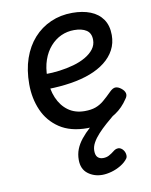

<svg xmlns="http://www.w3.org/2000/svg" viewBox="-85 -582 697 889"><g transform="rotate(-10 263.0 -137.5)"><path d="M293 19Q214 19 163 -15Q112 -49 87.5 -105Q63 -161 63 -228Q63 -295 81.5 -348.5Q100 -402 134 -440Q168 -478 214.5 -498.5Q261 -519 316 -519Q365 -519 401.5 -504.5Q438 -490 458.5 -460.5Q479 -431 479 -386Q479 -348 462.5 -317Q446 -286 416 -262.5Q386 -239 345 -223.5Q304 -208 253 -200Q202 -192 145 -191V-261Q178 -261 212.5 -265.5Q247 -270 279 -279Q311 -288 336 -302.5Q361 -317 375.5 -336Q390 -355 390 -379Q390 -411 368.5 -425Q347 -439 311 -439Q278 -439 249.5 -426Q221 -413 198.5 -387.5Q176 -362 163.5 -326Q151 -290 151 -244Q151 -189 168.5 -148Q186 -107 218 -84Q250 -61 295 -61Q325 -61 346 -68.5Q367 -76 385.5 -91.5Q404 -107 426 -129Q441 -144 453.5 -144Q466 -144 480 -133Q494 -122 497 -109.5Q500 -97 490 -84Q465 -46 431 -23.5Q397 -1 361.5 9Q326 19 293 19ZM324 244Q285 244 256.5 222Q228 200 228 157Q228 130 237 107Q246 84 263.5 62Q281 40 306.5 17Q332 -6 366 -32L428 -33V-24Q405 -5 383.5 14Q362 33 344.5 52Q327 71 316.5 90Q306 109 306 128Q306 149 315.5 158.5Q325 168 341 168Q356 168 368 162Q380 156 399 141Q406 136 416 135.5Q426 135 436 144Q446 154 448.5 167Q451 180 446 188Q434 205 412.5 218Q391 231 367.5 237.5Q344 244 324 244Z"/></g></svg>

Font: Playwrite PL
Style: Regular
Weight: 400
Designer: Veronika Burian, José Scaglione
Foundry: TypeTogether
Version: Version 1.002